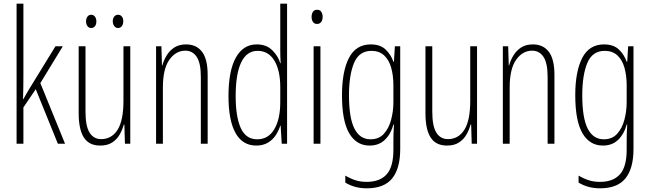

<svg xmlns="http://www.w3.org/2000/svg" viewBox="-20 -831 3527 1042"><path d="M107 -416Q107 -383 106.5 -354Q106 -325 105 -293H107Q116 -309 122.5 -321Q129 -333 138 -347L281 -580H321L199 -380L333 -51H294L174 -347L107 -248V-51H70V-811H107Z M687 -580V-51H658L655 -155H652Q644 -126 629 -100Q614 -74 588.5 -57.5Q563 -41 524 -41Q463 -41 435 -85Q407 -129 407 -216V-580H444V-225Q444 -147 466 -111.5Q488 -76 529 -76Q586 -76 618 -126.5Q650 -177 650 -284V-580ZM447 -715Q447 -730 454.5 -740.5Q462 -751 475 -751Q487 -751 495 -741Q503 -731 503 -715Q503 -698 495 -688.5Q487 -679 475 -679Q462 -679 454.5 -689.5Q447 -700 447 -715ZM592 -716Q592 -731 600 -741Q608 -751 621 -751Q633 -751 641 -741.5Q649 -732 649 -716Q649 -699 641 -689Q633 -679 621 -679Q608 -679 600 -689.5Q592 -700 592 -716Z M990 -590Q1046 -590 1076.5 -550Q1107 -510 1107 -424V-51H1070V-413Q1070 -489 1047.5 -522.5Q1025 -556 986 -556Q934 -556 899 -506.5Q864 -457 864 -356V-51H827V-580H856L859 -476H861Q869 -505 885 -531Q901 -557 926.5 -573.5Q952 -590 990 -590Z M1371 -41Q1296 -41 1258 -109.5Q1220 -178 1220 -309Q1220 -447 1260 -518.5Q1300 -590 1373 -590Q1426 -590 1458 -558Q1490 -526 1501 -488H1503Q1502 -507 1501.5 -524Q1501 -541 1501 -557V-811H1538V-51H1509L1503 -149H1501Q1493 -123 1477 -98Q1461 -73 1434.5 -57Q1408 -41 1371 -41ZM1376 -75Q1436 -75 1468.5 -129.5Q1501 -184 1501 -277V-358Q1501 -449 1469 -502Q1437 -555 1378 -555Q1319 -555 1289 -492.5Q1259 -430 1259 -309Q1259 -198 1286.5 -136.5Q1314 -75 1376 -75Z M1701 -778Q1717 -778 1724 -766.5Q1731 -755 1731 -740Q1731 -722 1723 -711.5Q1715 -701 1700 -701Q1686 -701 1678.5 -712Q1671 -723 1671 -739Q1671 -755 1678 -766.5Q1685 -778 1701 -778ZM1719 -580V-51H1682V-580Z M1992 -590Q2044 -590 2073 -562Q2102 -534 2115 -496H2118L2123 -580H2152V-22Q2152 83 2108.5 137Q2065 191 1970 191Q1905 191 1854 160V122Q1883 139 1910 147.5Q1937 156 1970 156Q2042 156 2078.5 115Q2115 74 2115 -18V-59Q2115 -81 2115.5 -103Q2116 -125 2118 -155H2115Q2102 -105 2069.5 -73Q2037 -41 1986 -41Q1914 -41 1875 -108Q1836 -175 1836 -314Q1836 -444 1874 -517Q1912 -590 1992 -590ZM1996 -555Q1929 -555 1901.5 -489.5Q1874 -424 1874 -314Q1874 -191 1903.5 -133Q1933 -75 1991 -75Q2036 -75 2063 -104.5Q2090 -134 2102.5 -180.5Q2115 -227 2115 -277V-368Q2115 -421 2103 -463.5Q2091 -506 2064.5 -530.5Q2038 -555 1996 -555Z M2569 -580V-51H2540L2537 -155H2534Q2526 -126 2511 -100Q2496 -74 2470.5 -57.5Q2445 -41 2406 -41Q2345 -41 2317 -85Q2289 -129 2289 -216V-580H2326V-225Q2326 -147 2348 -111.5Q2370 -76 2411 -76Q2468 -76 2500 -126.5Q2532 -177 2532 -284V-580Z M2872 -590Q2928 -590 2958.5 -550Q2989 -510 2989 -424V-51H2952V-413Q2952 -489 2929.5 -522.5Q2907 -556 2868 -556Q2816 -556 2781 -506.5Q2746 -457 2746 -356V-51H2709V-580H2738L2741 -476H2743Q2751 -505 2767 -531Q2783 -557 2808.5 -573.5Q2834 -590 2872 -590Z M3258 -590Q3310 -590 3339 -562Q3368 -534 3381 -496H3384L3389 -580H3418V-22Q3418 83 3374.5 137Q3331 191 3236 191Q3171 191 3120 160V122Q3149 139 3176 147.5Q3203 156 3236 156Q3308 156 3344.5 115Q3381 74 3381 -18V-59Q3381 -81 3381.5 -103Q3382 -125 3384 -155H3381Q3368 -105 3335.5 -73Q3303 -41 3252 -41Q3180 -41 3141 -108Q3102 -175 3102 -314Q3102 -444 3140 -517Q3178 -590 3258 -590ZM3262 -555Q3195 -555 3167.5 -489.5Q3140 -424 3140 -314Q3140 -191 3169.5 -133Q3199 -75 3257 -75Q3302 -75 3329 -104.5Q3356 -134 3368.5 -180.5Q3381 -227 3381 -277V-368Q3381 -421 3369 -463.5Q3357 -506 3330.5 -530.5Q3304 -555 3262 -555Z"/></svg>

Font: Noto Sans Tamil UI ExtraCondensed ExtraLight
Style: Regular
Weight: 200
Width: 2
Designer: Jelle Bosma - Monotype Design Team
Foundry: Monotype Imaging Inc.
Version: Version 2.004; ttfautohint (v1.8.4.7-5d5b)